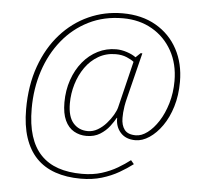

<svg xmlns="http://www.w3.org/2000/svg" viewBox="-57 -774 1035 976"><g transform="rotate(5 460.5 -286.0)"><path d="M390 142Q317 142 259.5 122Q202 102 163 61.5Q124 21 103.5 -41Q83 -103 83 -186Q83 -308 118 -405.5Q153 -503 214.5 -572Q276 -641 357 -677.5Q438 -714 530 -714Q628 -714 700 -672.5Q772 -631 811 -558.5Q850 -486 850 -392Q850 -323 832.5 -265.5Q815 -208 785.5 -166Q756 -124 720.5 -100.5Q685 -77 650 -77Q601 -77 574 -107Q547 -137 548 -182H546Q536 -163 517 -138Q498 -113 469 -95Q440 -77 400 -77Q365 -77 336 -93.5Q307 -110 290.5 -145.5Q274 -181 274 -237Q274 -299 292.5 -352.5Q311 -406 343.5 -445.5Q376 -485 419.5 -507Q463 -529 513 -529Q540 -529 568.5 -519.5Q597 -510 614 -497L638 -520H647L590 -291Q583 -264 580 -245Q577 -226 576 -212Q575 -198 575 -184Q575 -147 592 -124.5Q609 -102 650 -102Q679 -102 709 -124.5Q739 -147 764.5 -186.5Q790 -226 806 -279.5Q822 -333 822 -394Q822 -481 785 -547.5Q748 -614 683 -651.5Q618 -689 534 -689Q437 -689 359 -650Q281 -611 225.5 -542.5Q170 -474 140.5 -384Q111 -294 111 -192Q111 -111 129.5 -52.5Q148 6 184 43.5Q220 81 272.5 99Q325 117 394 117Q450 117 494.5 103Q539 89 574.5 68Q610 47 637 26L653 45Q623 68 584 90.5Q545 113 497 127.5Q449 142 390 142ZM405 -102Q431 -102 455 -116Q479 -130 498.5 -152Q518 -174 531 -196.5Q544 -219 548 -235L606 -473Q594 -483 569.5 -493.5Q545 -504 513 -504Q464 -504 424.5 -481Q385 -458 358 -419.5Q331 -381 316.5 -333Q302 -285 302 -235Q302 -167 330.5 -134.5Q359 -102 405 -102Z"/></g></svg>

Font: Noto Serif Armenian Thin
Style: Regular
Weight: 250
Version: Version 2.007